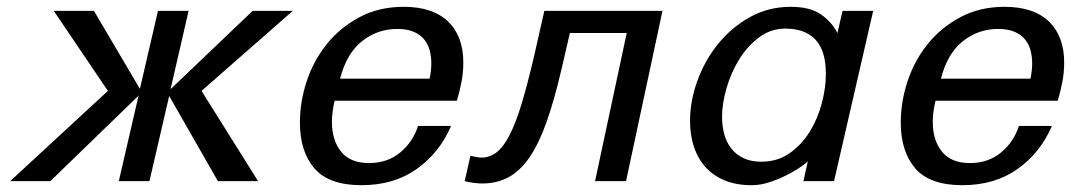

<svg xmlns="http://www.w3.org/2000/svg" viewBox="-20 -532 3146 564"><path d="M297 -265 138 -500H256L391 -271L444 -500H534L481 -270L722 -500H840L572 -265L738 0H620L477 -250L419 0H329L387 -251L128 0H10Z M861 -172Q861 -233 881 -293.5Q901 -354 940 -402.5Q979 -451 1036 -481.5Q1093 -512 1166 -512Q1251 -512 1296 -469Q1341 -426 1341 -348Q1341 -319 1335.5 -290.5Q1330 -262 1322 -236H963Q959 -219 957 -204Q955 -189 955 -174Q955 -120 982 -86.5Q1009 -53 1064 -53Q1118 -53 1155.5 -84Q1193 -115 1208 -162H1305Q1271 -83 1204 -35.5Q1137 12 1042 12Q946 12 903.5 -37.5Q861 -87 861 -172ZM1242 -301Q1247 -324 1247 -346Q1247 -365 1242.5 -383Q1238 -401 1226.5 -415.5Q1215 -430 1195.5 -438.5Q1176 -447 1147 -447Q1089 -447 1043.5 -411Q998 -375 979 -301Z M1362 -75Q1367 -73 1378 -71Q1389 -69 1394 -69Q1418 -69 1438 -84Q1458 -99 1476.5 -134.5Q1495 -170 1512.5 -228Q1530 -286 1550 -372L1579 -500H1926L1819 0H1728L1821 -435H1654L1629 -327Q1608 -237 1585.5 -173.5Q1563 -110 1535.5 -70Q1508 -30 1474 -11.5Q1440 7 1396 7Q1392 7 1384.5 6.5Q1377 6 1369.5 5Q1362 4 1355 2.5Q1348 1 1345 0Z M2007 -177Q2007 -235 2028.5 -294.5Q2050 -354 2089 -402.5Q2128 -451 2182.5 -481.5Q2237 -512 2303 -512Q2359 -512 2391 -490Q2423 -468 2440 -435L2455 -500H2545L2430 0H2340L2353 -58Q2341 -47 2322 -35Q2303 -23 2280.5 -12.5Q2258 -2 2234.5 5Q2211 12 2188 12Q2143 12 2109 -2Q2075 -16 2052.5 -41Q2030 -66 2018.5 -100.5Q2007 -135 2007 -177ZM2101 -189Q2101 -162 2107.5 -138Q2114 -114 2128 -96Q2142 -78 2164 -67.5Q2186 -57 2216 -57Q2264 -57 2299.5 -82Q2335 -107 2358.5 -145Q2382 -183 2394 -228.5Q2406 -274 2406 -315Q2406 -383 2375.5 -415.5Q2345 -448 2287 -448Q2244 -448 2209.5 -422Q2175 -396 2151 -357Q2127 -318 2114 -272.5Q2101 -227 2101 -189Z M2626 -172Q2626 -233 2646 -293.5Q2666 -354 2705 -402.5Q2744 -451 2801 -481.5Q2858 -512 2931 -512Q3016 -512 3061 -469Q3106 -426 3106 -348Q3106 -319 3100.5 -290.5Q3095 -262 3087 -236H2728Q2724 -219 2722 -204Q2720 -189 2720 -174Q2720 -120 2747 -86.5Q2774 -53 2829 -53Q2883 -53 2920.5 -84Q2958 -115 2973 -162H3070Q3036 -83 2969 -35.5Q2902 12 2807 12Q2711 12 2668.5 -37.5Q2626 -87 2626 -172ZM3007 -301Q3012 -324 3012 -346Q3012 -365 3007.5 -383Q3003 -401 2991.5 -415.5Q2980 -430 2960.5 -438.5Q2941 -447 2912 -447Q2854 -447 2808.5 -411Q2763 -375 2744 -301Z"/></svg>

Font: Perun
Style: Italic
Weight: 400
Italic angle: -12°
Foundry: Copyright (c) Stefan Peev, Context Ltd, 2016
Version: Version 1.027